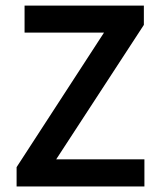

<svg xmlns="http://www.w3.org/2000/svg" viewBox="-20 -674 580 694"><path d="M40 0V-69.8L356 -556.2H68.8V-653.8H500V-584L183.1 -98.1H502V0Z"/></svg>

Font: Source Sans 3 Semibold
Style: Regular
Weight: 600
Designer: Paul D. Hunt
Foundry: Adobe
Version: Version 3.052;hotconv 1.1.0;makeotfexe 2.6.0